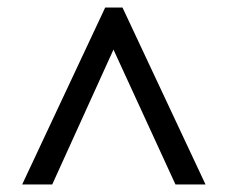

<svg xmlns="http://www.w3.org/2000/svg" viewBox="-20 -734 608 511"><path d="M39 -243H119L282 -602L447 -243H527L306 -714H260Z"/></svg>

Font: Noto Serif Gurmukhi ExtraBold
Style: Regular
Weight: 800
Designer: Vaibhav Singh and the Monotype Design Team
Foundry: Monotype Imaging Inc.
Version: Version 2.004